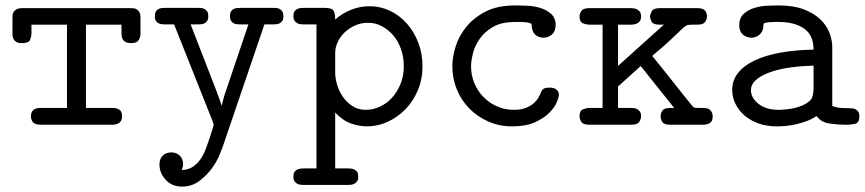

<svg xmlns="http://www.w3.org/2000/svg" viewBox="-20 -460 3190 708"><path d="M26 -392Q26 -398 26.5 -404.5Q27 -411 30.5 -416.5Q34 -422 41.5 -426Q49 -430 63 -430H460Q466 -430 472.5 -429.5Q479 -429 484.5 -425.5Q490 -422 494 -415Q498 -408 498 -395V-336Q498 -322 491 -311.5Q484 -301 464 -301Q451 -301 444 -304.5Q437 -308 433.5 -313.5Q430 -319 429 -325Q428 -331 428 -337V-369H297V-62H395Q409 -62 419.5 -56Q430 -50 430 -31Q430 -20 426 -14Q422 -8 416.5 -5Q411 -2 405 -1Q399 0 395 0H128Q108 -1 101 -10Q94 -19 94 -31Q94 -45 102 -53.5Q110 -62 130 -62H227V-369H96V-337Q96 -326 91 -313.5Q86 -301 62 -301H59Q46 -301 39 -306Q32 -311 29 -318Q26 -325 26 -332Q26 -339 26 -342Z M551 -400Q551 -412 555 -418Q559 -424 565 -427Q571 -430 578 -430.5Q585 -431 591 -431H708Q714 -431 721 -430.5Q728 -430 734 -427Q740 -424 744 -418Q748 -412 748 -400Q748 -389 744 -383Q740 -377 734 -374Q728 -371 721 -370.5Q714 -370 708 -370H683L776 -130Q781 -116 787 -100.5Q793 -85 797 -71H798Q803 -94 808.5 -111.5Q814 -129 824 -157L896 -370H868Q862 -370 855 -370.5Q848 -371 842 -374Q836 -377 832 -383Q828 -389 828 -401Q828 -412 832 -418Q836 -424 842 -427Q848 -430 855 -430.5Q862 -431 868 -431H985Q991 -431 998 -430.5Q1005 -430 1011 -427Q1017 -424 1021 -418Q1025 -412 1025 -400Q1025 -389 1021 -383Q1017 -377 1011 -374Q1005 -371 998 -370.5Q991 -370 985 -370H955L800 85Q798 89 789 112Q780 135 761.5 160.5Q743 186 715.5 207Q688 228 651 228Q614 228 591 203Q568 178 568 146Q568 126 580 114Q592 102 612 102Q631 102 643 114Q655 126 655 145Q655 155 652.5 160.5Q650 166 650 167Q656 167 665 165.5Q674 164 685 158.5Q696 153 707.5 141.5Q719 130 730 109Q735 100 741.5 82Q748 64 754 46Q760 28 764 14.5Q768 1 768 0Q768 -1 767.5 -3Q767 -5 764 -13L622 -370H591Q585 -370 578 -370.5Q571 -371 565 -374Q559 -377 555 -383Q551 -389 551 -400Z M1062 192Q1062 180 1066 174Q1070 168 1076.5 165Q1083 162 1090 161.5Q1097 161 1103 161H1147V-370H1102Q1097 -370 1090 -370.5Q1083 -371 1077 -374Q1071 -377 1066.5 -383Q1062 -389 1062 -400Q1062 -412 1066 -418Q1070 -424 1076.5 -427Q1083 -430 1090 -430.5Q1097 -431 1103 -431H1176Q1204 -431 1210 -420.5Q1216 -410 1216 -388Q1242 -411 1274.5 -424Q1307 -437 1343 -437Q1383 -437 1418.5 -420Q1454 -403 1480.5 -373Q1507 -343 1522.5 -302.5Q1538 -262 1538 -216Q1538 -168 1521 -127.5Q1504 -87 1475.5 -57.5Q1447 -28 1410 -11Q1373 6 1332 6Q1308 6 1277.5 -3.5Q1247 -13 1216 -45V161H1260Q1266 161 1273 161.5Q1280 162 1286.5 165Q1293 168 1297 174Q1301 180 1301 192Q1301 203 1296.5 209Q1292 215 1286 218Q1280 221 1273 221.5Q1266 222 1261 222H1102Q1097 222 1090 221.5Q1083 221 1077 218Q1071 215 1066.5 209Q1062 203 1062 192ZM1216 -191Q1216 -173 1222.5 -149.5Q1229 -126 1243 -105Q1257 -84 1278.5 -69.5Q1300 -55 1329 -55Q1355 -55 1380.5 -66.5Q1406 -78 1425.5 -99.5Q1445 -121 1457 -150.5Q1469 -180 1469 -216Q1469 -249 1459 -278Q1449 -307 1431 -328.5Q1413 -350 1389 -363Q1365 -376 1337 -376Q1313 -376 1291.5 -367Q1270 -358 1253 -342.5Q1236 -327 1226 -306.5Q1216 -286 1216 -264Z M1648 -216Q1648 -249 1660 -288Q1672 -327 1699.5 -361Q1727 -395 1771 -417.5Q1815 -440 1880 -440Q1897 -440 1922.5 -439Q1948 -438 1971.5 -431Q1995 -424 2012 -409Q2029 -394 2029 -367Q2029 -345 2015.5 -333Q2002 -321 1984 -321Q1966 -321 1953.5 -332.5Q1941 -344 1940 -370Q1940 -373 1933.5 -375Q1927 -377 1918 -378Q1909 -379 1898.5 -379Q1888 -379 1880 -379Q1829 -379 1797.5 -360.5Q1766 -342 1748 -315.5Q1730 -289 1723.5 -261.5Q1717 -234 1717 -216Q1717 -182 1729.5 -152.5Q1742 -123 1763.5 -101.5Q1785 -80 1813.5 -67.5Q1842 -55 1874 -55Q1902 -55 1920 -62.5Q1938 -70 1949 -80Q1960 -90 1965.5 -100Q1971 -110 1973 -115Q1978 -130 1986 -133.5Q1994 -137 2006 -137Q2008 -137 2014 -136.5Q2020 -136 2026 -133.5Q2032 -131 2036.5 -125Q2041 -119 2041 -109Q2041 -103 2033.5 -84Q2026 -65 2006.5 -45Q1987 -25 1953.5 -9.5Q1920 6 1868 6Q1821 6 1780.5 -12Q1740 -30 1710.5 -60Q1681 -90 1664.5 -130.5Q1648 -171 1648 -216Z M2117 -30Q2117 -52 2130 -57Q2143 -62 2154 -62H2202V-369H2155Q2143 -369 2130 -374Q2117 -379 2117 -400Q2117 -408 2123.5 -419Q2130 -430 2154 -430H2307Q2319 -430 2326.5 -426.5Q2334 -423 2338 -418.5Q2342 -414 2343 -409Q2344 -404 2344 -400Q2344 -389 2340 -383Q2336 -377 2330 -374Q2324 -371 2317.5 -370Q2311 -369 2306 -369H2259V-217L2428 -369H2412Q2389 -369 2383 -380Q2377 -391 2377 -399Q2377 -406 2383 -418Q2389 -430 2413 -430H2552Q2573 -430 2580 -420.5Q2587 -411 2587 -400Q2587 -389 2580 -379Q2573 -369 2551 -369H2531Q2518 -369 2511.5 -366Q2505 -363 2493 -351.5Q2481 -340 2457 -317Q2433 -294 2385 -254Q2404 -231 2429 -199.5Q2454 -168 2476.5 -139.5Q2499 -111 2515.5 -90.5Q2532 -70 2534 -68Q2539 -63 2543 -62.5Q2547 -62 2558 -62H2572Q2593 -62 2600.5 -52.5Q2608 -43 2608 -31Q2608 -12 2597 -6Q2586 0 2571 0H2452Q2429 0 2422.5 -10Q2416 -20 2416 -31Q2416 -43 2423 -52.5Q2430 -62 2450 -62H2466L2343 -216H2342L2259 -141V-62H2306Q2310 -62 2316.5 -61.5Q2323 -61 2329 -58Q2335 -55 2339.5 -48.5Q2344 -42 2344 -31Q2344 -22 2337.5 -11Q2331 0 2307 0H2154Q2130 0 2123.5 -11Q2117 -22 2117 -30Z M2680 -128Q2680 -164 2702 -191.5Q2724 -219 2763.5 -237.5Q2803 -256 2858.5 -266Q2914 -276 2980 -277Q2980 -331 2944.5 -355Q2909 -379 2852 -379Q2845 -379 2836 -379Q2827 -379 2816 -378Q2801 -376 2798 -374.5Q2795 -373 2795 -367Q2795 -353 2790 -344Q2785 -335 2778 -330Q2771 -325 2764 -323Q2757 -321 2751 -321Q2733 -321 2719.5 -332.5Q2706 -344 2706 -367Q2706 -394 2722.5 -409Q2739 -424 2762.5 -431Q2786 -438 2810.5 -439Q2835 -440 2851 -440Q2905 -440 2942.5 -426Q2980 -412 3004 -389.5Q3028 -367 3038.5 -339.5Q3049 -312 3049 -285V-69Q3055 -67 3066 -64Q3077 -61 3109 -61Q3115 -61 3122 -60.5Q3129 -60 3135 -57Q3141 -54 3145 -48Q3149 -42 3149 -31Q3149 -8 3134.5 -4Q3120 0 3099 0Q3070 0 3039 -4.5Q3008 -9 2991 -32Q2973 -20 2953.5 -13Q2934 -6 2914.5 -1.5Q2895 3 2877 4.5Q2859 6 2845 6Q2807 6 2776.5 -5Q2746 -16 2724.5 -35Q2703 -54 2691.5 -78Q2680 -102 2680 -128ZM2749 -128Q2749 -99 2777 -77Q2805 -55 2852 -55Q2855 -55 2864 -55.5Q2873 -56 2886 -57.5Q2899 -59 2913 -62.5Q2927 -66 2941 -72Q2970 -86 2975 -101.5Q2980 -117 2980 -134V-218Q2871 -215 2810 -190Q2749 -165 2749 -128Z"/></svg>

Font: CMU Typewriter Custom
Style: Regular
Weight: 500
Monospace: yes
Version: Version 0.7.0